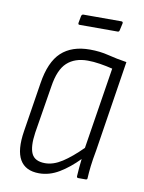

<svg xmlns="http://www.w3.org/2000/svg" viewBox="-74 -671 551 733"><g transform="rotate(10 201.0 -305.0)"><path d="M128 8Q75 8 53.5 -29Q32 -66 44 -141L74 -331Q87 -416 127.5 -453.5Q168 -491 238 -491Q277 -491 310.5 -482.5Q344 -474 383 -468L328 -116Q321 -79 318 -53Q315 -27 314 -6Q314 0 308 0H279Q273 0 273 -6Q274 -23 275.5 -40.5Q277 -58 279 -74Q243 -37 205.5 -14.5Q168 8 128 8ZM144 -34Q176 -34 210 -56Q244 -78 284 -118L334 -434Q310 -440 284.5 -444Q259 -448 237 -448Q187 -448 157 -420.5Q127 -393 117 -327L87 -142Q79 -87 91.5 -60.5Q104 -34 144 -34ZM182 -577Q176 -577 177 -584L182 -611Q184 -618 190 -618H337Q344 -618 343 -611L337 -584Q336 -577 330 -577Z"/></g></svg>

Font: Sofia Sans Condensed Light
Style: Italic
Weight: 300
Italic angle: -9°
Version: Version 4.100